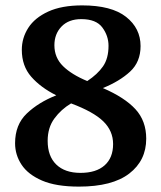

<svg xmlns="http://www.w3.org/2000/svg" viewBox="-20 -681 599 713"><path d="M273 12Q188 12 136 -10.5Q84 -33 60 -69.5Q36 -106 36 -149Q36 -218 79.5 -259.5Q123 -301 189 -327Q131 -356 96 -396Q61 -436 61 -496Q61 -540 85 -577.5Q109 -615 159 -638Q209 -661 285 -661Q394 -661 448 -618.5Q502 -576 502 -510Q502 -451 463 -415Q424 -379 362 -354Q443 -319 483 -275.5Q523 -232 523 -166Q523 -85 460 -36.5Q397 12 273 12ZM304 -380Q342 -405 362.5 -434.5Q383 -464 383 -511Q383 -548 360 -579Q337 -610 282 -610Q235 -610 208.5 -582.5Q182 -555 182 -513Q182 -467 214 -435.5Q246 -404 304 -380ZM279 -39Q337 -39 368.5 -67Q400 -95 400 -146Q400 -195 363.5 -230.5Q327 -266 244 -297Q207 -275 182 -241Q157 -207 157 -158Q157 -101 189 -70Q221 -39 279 -39Z"/></svg>

Font: Noto Serif Telugu SemiBold
Style: Regular
Weight: 600
Designer: Jelle Bosma - Monotype Design Team
Foundry: Monotype Imaging Inc.
Version: Version 2.005; ttfautohint (v1.8.4.7-5d5b)